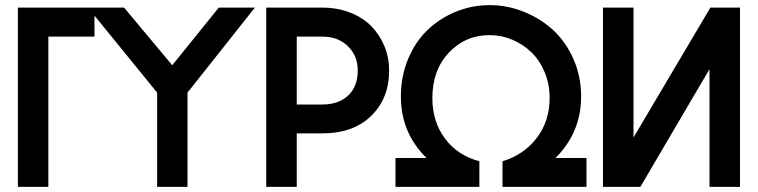

<svg xmlns="http://www.w3.org/2000/svg" viewBox="-20 -730 2960 750"><path d="M49.8 -700.2H349.1V-586.9H168.9V0H49.8Z M593.8 0V-368.2L323.7 -700.2H464.8L652.8 -475.1L834.5 -700.2H975.6L712.4 -368.2V0ZM128.4 -650.9 269.5 -700.2 337.4 -588.9H162.6Z M1020 0V-700.2H1239.3Q1298.3 -700.2 1348.1 -680.7Q1397.9 -661.1 1430.7 -627.4Q1463.4 -593.8 1481.7 -549.3Q1500 -504.9 1500 -455.1Q1500 -345.2 1429.7 -277.1Q1359.4 -209 1239.3 -209H1139.2V0ZM1139.2 -321.8H1240.2Q1302.2 -321.8 1339.8 -356.7Q1377.4 -391.6 1377.4 -455.1Q1377.4 -512.2 1338.9 -549.6Q1300.3 -586.9 1240.2 -586.9H1139.2Z M1852.5 0H1524.9V-112.8H1646Q1545.9 -211.4 1545.9 -353Q1545.9 -431.6 1574 -499.3Q1602.1 -566.9 1649.7 -612.5Q1697.3 -658.2 1760.3 -684.1Q1823.2 -710 1892.6 -710Q1961.4 -710 2026.1 -684.1Q2090.8 -658.2 2140.4 -612.8Q2189.9 -567.4 2220 -499.5Q2250 -431.6 2250 -353Q2250 -212.9 2149.9 -112.8H2271V0H1942.9V-100.1Q2026.4 -125.5 2076.7 -191.2Q2127 -256.8 2127 -347.2Q2127 -401.4 2107.7 -447.8Q2088.4 -494.1 2055.9 -525.6Q2023.4 -557.1 1981 -575Q1938.5 -592.8 1892.6 -592.8Q1797.9 -592.8 1733.4 -524.4Q1668.9 -456.1 1668.9 -347.2Q1668.9 -254.9 1718.3 -188.7Q1767.6 -122.6 1852.5 -100.1Z M2335.4 0V-700.2H2454.6V-192.9L2754.9 -700.2H2870.6V0H2751.5V-460L2481.4 0Z"/></svg>

Font: Cakra Normal
Style: Regular
Weight: 400
Designer: Lucia Kollert, Vojtech Kollert
Foundry: OoM Type
Version: Version 1.000;Glyphs 3.1.1 (3148)